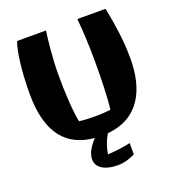

<svg xmlns="http://www.w3.org/2000/svg" viewBox="-164 -839 1086 1197"><g transform="rotate(-20 379.0 -240.5)"><path d="M528 126C478 137 428 143 377 146C383 103 398 61 421 22C639 2 712 -169 713 -365C713 -439 708 -536 673 -712H486C493 -635 499 -544 499 -424C499 -314 496 -185 486 -110C455 -106 417 -104 380 -104C343 -104 306 -106 278 -110C262 -185 256 -315 256 -426C256 -545 273 -681 278 -712H86C64 -653 47 -526 47 -373C47 -104 161 7 335 22C301 58 273 100 273 142C273 203 337 231 411 231C454 231 493 219 528 201Z"/></g></svg>

Font: Galindo
Style: Regular
Weight: 400
Designer: Astigmatic (AOETI)
Foundry: Astigmatic (AOETI)
Version: Version 1.000